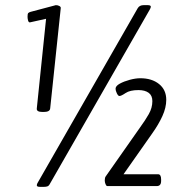

<svg xmlns="http://www.w3.org/2000/svg" viewBox="-20 -723 710 746"><path d="M145 -288Q121 -288 123 -302L159 -650L96 -636Q91 -636 89 -643.5Q87 -651 87 -658Q87 -669 89.5 -672Q92 -675 99 -677L197 -703Q205 -703 211 -699.5Q217 -696 216 -691L175 -302Q174 -288 150 -288ZM135 3Q123 3 123 -3Q123 -8 127 -14L515 -691Q522 -703 538 -703H554Q566 -703 566 -697Q566 -693 562 -686L174 -9Q170 -1 164.5 1Q159 3 151 3ZM397 0Q393 0 390 -7.5Q387 -15 387 -22Q387 -33 391 -38L525 -229Q544 -255 558 -279.5Q572 -304 572 -330Q572 -352 557.5 -362.5Q543 -373 518 -373Q485 -373 468 -361.5Q451 -350 444 -350Q439 -350 434 -360.5Q429 -371 429 -378Q429 -389 445.5 -398Q462 -407 484.5 -413Q507 -419 525 -419Q570 -419 598 -396.5Q626 -374 626 -335Q626 -305 611 -272Q596 -239 571 -204L460 -46H594Q606 -46 606 -26V-20Q606 0 589 0Z"/></svg>

Font: Asap Condensed Condensed Regular
Style: Italic
Weight: 400
Width: 3
Italic angle: -6°
Designer: Pablo Cosgaya
Foundry: Omnibus-Type
Version: Version 3.001; ttfautohint (v1.8.4.7-5d5b)